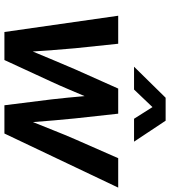

<svg xmlns="http://www.w3.org/2000/svg" viewBox="30 -800 770 870"><g transform="rotate(90 415.0 -365.0)"><path d="M125 0 51.3 -515.6H178.2L198.7 -319.8Q203.1 -273.9 206.5 -225.1Q210 -176.3 213.4 -128.4Q233.4 -176.3 253.7 -225.1Q273.9 -273.9 293.9 -319.8L381.3 -515.6H495.1L516.6 -319.8Q521.5 -273.9 525.4 -225.6Q529.3 -177.2 533.2 -129.4Q552.7 -177.2 571.8 -225.6Q590.8 -273.9 610.8 -319.8L696.8 -515.6H830.1L585 0H457L430.2 -214.8Q425.8 -250.5 422.4 -288.1Q418.9 -325.7 415.5 -363.3Q399.4 -325.7 383.5 -288.1Q367.7 -250.5 351.1 -214.8L252 0ZM385.7 -587.4H282.7V-587.9L422.9 -730.5H526.9L621.6 -587.9V-587.4H518.1L465.3 -670.9Z"/></g></svg>

Font: Inter Display SemiBold
Style: Italic
Weight: 600
Italic angle: -9.39999°
Designer: Rasmus Andersson
Foundry: rsms
Version: Version 4.000;git-a52131595